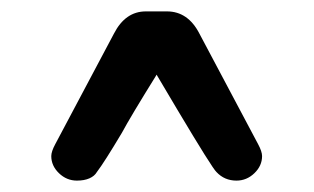

<svg xmlns="http://www.w3.org/2000/svg" viewBox="-20 -714 552 337"><path d="M70 -440Q70 -448 77 -461L180 -655Q200 -694 236 -694H273Q310 -694 330 -655L433 -461Q440 -448 440 -440Q440 -423 426.5 -410Q413 -397 395 -397Q374 -397 360 -412Q353 -418 291 -522L256 -581L255 -583Q209 -509 194 -481Q163 -429 150 -412Q146 -405 137 -401Q128 -397 115 -397Q97 -397 83.5 -410Q70 -423 70 -440Z"/></svg>

Font: 寒蝉全圆体 Bold
Style: Regular
Weight: 700
Designer: Warren2060
      Designed by Motoya company      

      [Varela Round]
      Joe Prince(Latin component); Avraham Cornf
Foundry: ChillType
Version: Version 3.200